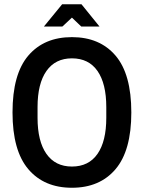

<svg xmlns="http://www.w3.org/2000/svg" viewBox="-20 -873 678 905"><path d="M319 12Q188 12 113.5 -75.5Q39 -163 39 -343Q39 -524 113.5 -611Q188 -698 319 -698Q450 -698 524.5 -611Q599 -524 599 -343Q599 -163 524.5 -75.5Q450 12 319 12ZM319 -88Q398 -88 439.5 -147.5Q481 -207 481 -318V-368Q481 -479 439.5 -538.5Q398 -598 319 -598Q241 -598 199 -538.5Q157 -479 157 -368V-318Q157 -207 199 -147.5Q241 -88 319 -88ZM187 -748 273 -853H364L449 -748H363L319 -790L274 -748Z"/></svg>

Font: Archivo Narrow SemiBold
Style: Regular
Weight: 600
Designer: Hector Gatti
Foundry: Omnibus-Type
Version: Version 3.002